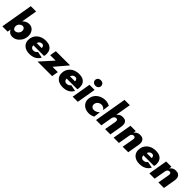

<svg xmlns="http://www.w3.org/2000/svg" viewBox="466 -2561 4352 4352"><g transform="rotate(45 2642.0 -385.0)"><path d="M328 -780H157L24 0H194ZM596 -230Q604 -297 584.5 -351Q565 -405 523 -437.5Q481 -470 421 -470Q375 -470 335.5 -451.5Q296 -433 265.5 -400Q235 -367 215.5 -324Q196 -281 189 -231Q183 -184 190 -140.5Q197 -97 217 -63Q237 -29 270 -9.5Q303 10 349 10Q410 10 462.5 -21.5Q515 -53 551 -107Q587 -161 596 -230ZM417 -231Q413 -203 396 -179Q379 -155 354.5 -140.5Q330 -126 302 -127Q284 -127 270 -135.5Q256 -144 247 -159Q238 -174 234.5 -192Q231 -210 234 -230Q237 -251 247.5 -270Q258 -289 274 -303.5Q290 -318 308.5 -326Q327 -334 346 -334Q373 -334 390.5 -318.5Q408 -303 415 -279.5Q422 -256 417 -231Z M898 10Q990 10 1056 -26Q1122 -62 1158 -131L1007 -162Q990 -137 964.5 -123Q939 -109 904 -109Q874 -109 855 -123.5Q836 -138 828.5 -164.5Q821 -191 828 -225Q834 -259 843 -284Q852 -309 865 -325.5Q878 -342 896.5 -351Q915 -360 938 -360Q962 -360 976 -350Q990 -340 997 -321Q1004 -302 1004 -276Q1004 -268 1000 -257Q996 -246 990 -237L1027 -283H740V-194H1167Q1172 -210 1175 -229Q1178 -248 1178 -265Q1178 -329 1153 -374.5Q1128 -420 1078.5 -445Q1029 -470 955 -470Q888 -470 833 -449.5Q778 -429 738.5 -393Q699 -357 677.5 -307.5Q656 -258 656 -200Q656 -135 686 -88Q716 -41 770 -15.5Q824 10 898 10Z M1427 -305 1153 0H1620L1647 -156H1477L1736 -460H1280L1253 -305Z M1965 10Q2057 10 2123 -26Q2189 -62 2225 -131L2074 -162Q2057 -137 2031.5 -123Q2006 -109 1971 -109Q1941 -109 1922 -123.5Q1903 -138 1895.5 -164.5Q1888 -191 1895 -225Q1901 -259 1910 -284Q1919 -309 1932 -325.5Q1945 -342 1963.5 -351Q1982 -360 2005 -360Q2029 -360 2043 -350Q2057 -340 2064 -321Q2071 -302 2071 -276Q2071 -268 2067 -257Q2063 -246 2057 -237L2094 -283H1807V-194H2234Q2239 -210 2242 -229Q2245 -248 2245 -265Q2245 -329 2220 -374.5Q2195 -420 2145.5 -445Q2096 -470 2022 -470Q1955 -470 1900 -449.5Q1845 -429 1805.5 -393Q1766 -357 1744.5 -307.5Q1723 -258 1723 -200Q1723 -135 1753 -88Q1783 -41 1837 -15.5Q1891 10 1965 10Z M2371 -627Q2371 -588 2399.5 -563Q2428 -538 2468 -538Q2509 -538 2537.5 -563Q2566 -588 2566 -627Q2566 -667 2537.5 -692Q2509 -717 2468 -717Q2428 -717 2399.5 -692Q2371 -667 2371 -627ZM2358 -460 2279 0H2444L2522 -460Z M2740 -230Q2745 -260 2763.5 -283.5Q2782 -307 2809.5 -321.5Q2837 -336 2869 -336Q2902 -336 2932.5 -320Q2963 -304 2982 -273L3004 -435Q2976 -450 2943 -460Q2910 -470 2865 -470Q2789 -470 2724.5 -440.5Q2660 -411 2617.5 -357Q2575 -303 2566 -231Q2556 -160 2585 -105.5Q2614 -51 2670.5 -20.5Q2727 10 2800 10Q2847 10 2881.5 -0.5Q2916 -11 2944 -26L2965 -188Q2939 -160 2903 -142Q2867 -124 2828 -125Q2799 -126 2777 -139.5Q2755 -153 2745.5 -176.5Q2736 -200 2740 -230Z M3332 -780H3161L3028 0H3198ZM3368 -280 3318 0H3488L3540 -306Q3548 -356 3538.5 -395.5Q3529 -435 3498.5 -457.5Q3468 -480 3410 -479Q3352 -479 3312.5 -451Q3273 -423 3250.5 -378Q3228 -333 3219 -281L3246 -280Q3251 -301 3262 -318.5Q3273 -336 3290 -346Q3307 -356 3329 -355Q3349 -353 3358 -342.5Q3367 -332 3368.5 -315.5Q3370 -299 3368 -280Z M3932 -280 3882 0H4060L4111 -298Q4119 -348 4107.5 -387Q4096 -426 4063 -449Q4030 -472 3973 -471Q3924 -471 3889.5 -451Q3855 -431 3832 -397L3841 -460H3671L3592 0H3762L3811 -282Q3815 -305 3825 -321Q3835 -337 3851 -346Q3867 -355 3888 -355Q3911 -355 3921 -343.5Q3931 -332 3932.5 -315.5Q3934 -299 3932 -280Z M4425 10Q4517 10 4583 -26Q4649 -62 4685 -131L4534 -162Q4517 -137 4491.5 -123Q4466 -109 4431 -109Q4401 -109 4382 -123.5Q4363 -138 4355.5 -164.5Q4348 -191 4355 -225Q4361 -259 4370 -284Q4379 -309 4392 -325.5Q4405 -342 4423.5 -351Q4442 -360 4465 -360Q4489 -360 4503 -350Q4517 -340 4524 -321Q4531 -302 4531 -276Q4531 -268 4527 -257Q4523 -246 4517 -237L4554 -283H4267V-194H4694Q4699 -210 4702 -229Q4705 -248 4705 -265Q4705 -329 4680 -374.5Q4655 -420 4605.5 -445Q4556 -470 4482 -470Q4415 -470 4360 -449.5Q4305 -429 4265.5 -393Q4226 -357 4204.5 -307.5Q4183 -258 4183 -200Q4183 -135 4213 -88Q4243 -41 4297 -15.5Q4351 10 4425 10Z M5077 -280 5027 0H5205L5256 -298Q5264 -348 5252.5 -387Q5241 -426 5208 -449Q5175 -472 5118 -471Q5069 -471 5034.5 -451Q5000 -431 4977 -397L4986 -460H4816L4737 0H4907L4956 -282Q4960 -305 4970 -321Q4980 -337 4996 -346Q5012 -355 5033 -355Q5056 -355 5066 -343.5Q5076 -332 5077.5 -315.5Q5079 -299 5077 -280Z"/></g></svg>

Font: Jost ExtraBold
Style: Italic
Weight: 800
Italic angle: -5°
Version: Version 3.710